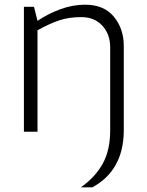

<svg xmlns="http://www.w3.org/2000/svg" viewBox="-20 -562 626 819"><path d="M508 -366V0Q505 166 374 237H325Q386 194 418 136.5Q450 79 450 -6V-360Q450 -416 416.5 -452.5Q383 -489 327 -489Q274 -489 233.5 -475.5Q193 -462 140 -433V0H82V-533H125L140 -473Q184 -503 237 -522.5Q290 -542 343 -542Q423 -542 465.5 -491Q508 -440 508 -366Z"/></svg>

Font: Exo Light
Style: Regular
Weight: 300
Designer: Natanael Gama
Foundry: Natanael Gama
Version: Version 1.500; ttfautohint (v1.6)